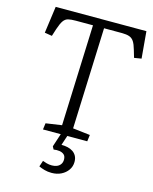

<svg xmlns="http://www.w3.org/2000/svg" viewBox="-134 -789 882 1106"><g transform="rotate(15 306.5 -236.0)"><path d="M282 229Q259 229 239.5 223.5Q220 218 205 211L217 175Q227 179 241.5 183Q256 187 273 187Q289 187 302.5 181.5Q316 176 324 164.5Q332 153 332 137Q332 117 321.5 107.5Q311 98 294.5 95.5Q278 93 259 96L250 79L276 0H170L175 -38L270 -52L293 -654H191Q163 -654 146 -650Q129 -646 117.5 -630Q106 -614 94 -578L80 -534L36 -541L58 -701H599L613 -541L570 -534L557 -578Q548 -610 537.5 -626Q527 -642 510 -648Q493 -654 465 -654H359L336 -51L439 -39L434 0H315L296 58Q316 58 333.5 62Q351 66 364.5 75Q378 84 386 98.5Q394 113 394 134Q394 161 379 182.5Q364 204 339 216.5Q314 229 282 229Z"/></g></svg>

Font: Literata Light
Style: Italic
Weight: 300
Italic angle: -2°
Designer: Latin by Veronika Burian and Jose Scaglione. Greek by Irene Vlachou. Cyrillic by Vera Evstafieva
Foundry: TypeTogether
Version: Version 3.103;gftools[0.9.29]